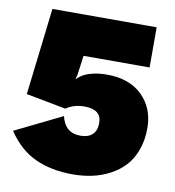

<svg xmlns="http://www.w3.org/2000/svg" viewBox="-77 -729 737 807"><g transform="rotate(10 291.5 -325.0)"><path d="M285.2 9.8Q194.8 9.8 126.2 -21.5Q57.6 -52.7 7.8 -127L208 -225.1Q224.1 -155.8 290 -155.8Q322.8 -155.8 340.8 -172.4Q358.9 -189 358.9 -222.2Q358.9 -279.8 286.1 -279.8Q241.2 -279.8 208 -256.8L38.1 -289.1L82 -660.2H526.9V-488.8H245.1L233.9 -407.2L229 -386.2H230Q247.1 -406.7 281 -417.5Q314.9 -428.2 356 -428.2Q452.6 -428.2 507.3 -374.3Q562 -320.3 562 -235.8Q562 -184.1 546.6 -142.1Q531.2 -100.1 505.1 -72.3Q479 -44.4 443.1 -25.6Q407.2 -6.8 367.9 1.5Q328.6 9.8 285.2 9.8Z"/></g></svg>

Font: Work Sans Black
Style: Regular
Weight: 900
Designer: Wei Huang
Foundry: Wei Huang
Version: Version 2.012